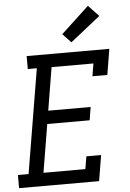

<svg xmlns="http://www.w3.org/2000/svg" viewBox="-65 -1032 729 1078"><g transform="rotate(-5 299.0 -493.0)"><path d="M-2 0V-74H58L156 -662H105V-735H571L547 -590H463L475 -661H239L199 -419H438L426 -345H187L142 -74H378L390 -145H473L449 0ZM362 -790 315 -840 472 -986 531 -924Z"/></g></svg>

Font: Iosevka Curly Slab ExObl
Style: Regular
Weight: 400
Width: 7
Italic angle: -9°
Monospace: yes
Designer: Belleve Invis
Foundry: Belleve Invis
Version: Version 11.1.0; ttfautohint (v1.8.3)